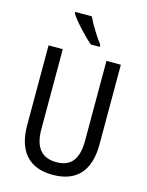

<svg xmlns="http://www.w3.org/2000/svg" viewBox="-138 -1027 861 1121"><g transform="rotate(15 292.5 -466.5)"><path d="M274 -943H174V-934C199 -893 269 -818 311 -783H365V-795C336 -832 295 -898 274 -943ZM511 -232V-714H424V-232C424 -121 383 -67 294 -67C206 -67 160 -119 160 -231V-714H74V-232C74 -73 150 10 292 10C438 10 511 -75 511 -232Z"/></g></svg>

Font: Noto Sans Condensed
Style: Regular
Weight: 400
Width: 3
Designer: Monotype Design Team
Foundry: Monotype Imaging Inc.
Version: Version 2.013